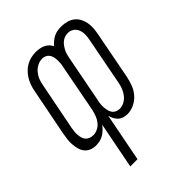

<svg xmlns="http://www.w3.org/2000/svg" viewBox="-214 -655 977 977"><g transform="rotate(-45 275.0 -166.0)"><path d="M145 210 194 -41Q185 -29 174.5 -19Q164 -9 151.5 -1.5Q139 6 124.5 9Q110 12 97 12Q79 12 63 5.5Q47 -1 36.5 -14Q26 -27 21.5 -44Q17 -61 15.5 -78.5Q14 -96 16.5 -114.5Q19 -133 22 -151L72 -405Q75 -423 81 -440Q87 -457 96 -472.5Q105 -488 118.5 -502Q132 -516 148 -525Q164 -534 181.5 -538Q199 -542 216 -542Q230 -542 243.5 -539.5Q257 -537 268.5 -531.5Q280 -526 289 -517Q298 -508 303 -497Q313 -508 324 -517Q335 -526 347.5 -532Q360 -538 373.5 -540Q387 -542 399 -542Q420 -542 438.5 -537Q457 -532 471.5 -521Q486 -510 495 -493.5Q504 -477 507.5 -458Q511 -439 509.5 -419Q508 -399 504 -379L455 -125Q450 -100 441 -76Q432 -52 414.5 -31.5Q397 -11 372.5 0.5Q348 12 324 12Q309 12 296 8Q283 4 273.5 -5Q264 -14 257.5 -26Q251 -38 248 -52L197 210ZM125 -35Q141 -35 157 -43Q173 -51 184 -65Q195 -79 201 -95Q207 -111 211 -127L261 -388Q264 -400 265 -411.5Q266 -423 265.5 -434.5Q265 -446 262.5 -457Q260 -468 253.5 -477Q247 -486 237 -490.5Q227 -495 215 -495Q198 -495 181 -486.5Q164 -478 151.5 -463Q139 -448 132.5 -431Q126 -414 123 -396L73 -142Q71 -130 69.5 -118Q68 -106 69 -94Q70 -82 73 -71Q76 -60 83 -52Q90 -44 101 -39.5Q112 -35 125 -35ZM315 -35Q332 -35 348.5 -44Q365 -53 376.5 -68Q388 -83 394.5 -100Q401 -117 404 -134L453 -388Q457 -406 457.5 -424.5Q458 -443 452 -459Q446 -475 432 -485Q418 -495 400 -495Q389 -495 377 -491Q365 -487 356 -479Q347 -471 340 -461Q333 -451 328 -440.5Q323 -430 320 -419Q317 -408 315 -396L267 -148Q264 -136 262.5 -123.5Q261 -111 262 -99Q263 -87 265.5 -75.5Q268 -64 274.5 -54.5Q281 -45 292 -40Q303 -35 315 -35Z"/></g></svg>

Font: Lode Dark
Style: Italic
Weight: 400
Italic angle: -11°
Monospace: yes
Designer: Belleve Invis
Foundry: Belleve Invis
Version: Version 29.2.0; ttfautohint (v1.8.3)